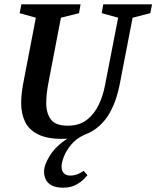

<svg xmlns="http://www.w3.org/2000/svg" viewBox="-20 -633 724 889"><path d="M273 236Q239 236 219.5 225.5Q200 215 192 198Q184 181 184 162Q184 130 211.5 86.5Q239 43 292 9Q286 9 280 9.5Q274 10 268 10Q197 10 155 -11.5Q113 -33 95.5 -70.5Q78 -108 78 -157Q78 -181 81.5 -208.5Q85 -236 91 -265L146 -551L71 -572L79 -613H353L346 -572L262 -551L207 -264Q201 -235 197.5 -207.5Q194 -180 194 -156Q194 -109 215.5 -80Q237 -51 294 -51Q347 -51 382 -78Q417 -105 437.5 -148.5Q458 -192 467 -242L527 -551L451 -572L458 -613H684L676 -572L594 -551L533 -236Q528 -211 517.5 -178Q507 -145 489 -112Q471 -79 441.5 -51.5Q412 -24 369 -8Q331 10 308 38.5Q285 67 275 94.5Q265 122 265 137Q265 158 275.5 169Q286 180 307 180Q322 180 337 174.5Q352 169 367 158L385 178Q385 178 372 192.5Q359 207 334 221.5Q309 236 273 236Z"/></svg>

Font: Manuale SemiBold
Style: Italic
Weight: 600
Italic angle: -11°
Designer: Eduardo Tunni / Pablo Cosgaya
Foundry: Eduardo Tunni / Pablo Cosgaya
Version: Version 1.002